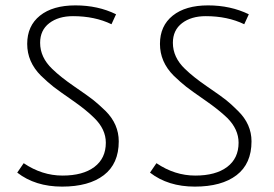

<svg xmlns="http://www.w3.org/2000/svg" viewBox="-20 -681 1018 713"><path d="M251 -621Q197 -621 163 -595Q129 -569 129 -522Q129 -468 174 -425Q206 -394 256.5 -359.5Q307 -325 326 -310Q345 -295 372 -269Q421 -220 421 -156Q421 -73 365.5 -30.5Q310 12 210.5 12Q111 12 44 -40L68 -75Q136 -29 212 -29Q288 -29 330.5 -61Q373 -93 373 -151Q373 -201 330 -243Q300 -273 249.5 -308Q199 -343 179 -358.5Q159 -374 132 -400Q81 -451 81 -518Q81 -585 128.5 -623Q176 -661 260 -661Q344 -661 411 -628L394 -591Q332 -621 251 -621ZM744 -621Q690 -621 656 -595Q622 -569 622 -522Q622 -468 667 -425Q699 -394 749.5 -359.5Q800 -325 819 -310Q838 -295 864 -269Q914 -220 914 -156Q914 -73 858.5 -30.5Q803 12 703.5 12Q604 12 537 -40L561 -75Q629 -29 705 -29Q781 -29 823.5 -61Q866 -93 866 -151Q866 -201 824 -243Q793 -273 742.5 -308Q692 -343 672 -358.5Q652 -374 625 -400Q574 -451 574 -518Q574 -585 621.5 -623Q669 -661 752.5 -661Q836 -661 904 -628L887 -591Q825 -621 744 -621Z"/></svg>

Font: Julius Sans One
Style: Regular
Weight: 400
Designer: Luciano Vergara
Foundry: LatinoType
Version: Version 1.001